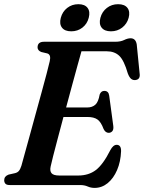

<svg xmlns="http://www.w3.org/2000/svg" viewBox="-20 -904 703 938"><path d="M371 0H27.5Q12 0 6.2 -6.8Q0.5 -13.5 0.5 -23.5Q0.5 -43 22 -51L53 -58Q65.5 -61 72.2 -69Q79 -77 84.5 -94Q89 -110.5 99.5 -148.5Q110 -186.5 124 -237.2Q138 -288 153.2 -343.8Q168.5 -399.5 182.8 -451.5Q197 -503.5 207.8 -544.2Q218.5 -585 223 -605Q230.5 -637 211 -643L181.5 -650Q163.5 -657.5 163.5 -672.5Q163.5 -700 195 -700H542.5Q569.5 -700 586.5 -708.5Q603.5 -717 618 -717Q643 -717 648 -687L662 -546.5Q667 -516 642 -513Q630 -511.5 621 -518.5Q612 -525.5 604.5 -545Q586 -609 562.8 -631.2Q539.5 -653.5 501 -653.5H378Q371.5 -631 359.8 -588.2Q348 -545.5 333.2 -491Q318.5 -436.5 303 -379H407Q430 -379 445.2 -392Q460.5 -405 467 -442.5Q474 -460 489.5 -460Q510.5 -460 513.5 -436.5L533.5 -288.5Q535.5 -271.5 529 -263.5Q522.5 -255.5 511.5 -255Q495 -255 486 -274Q473.5 -308 456.2 -320.2Q439 -332.5 407 -332.5H290Q275.5 -277.5 262.2 -228Q249 -178.5 239.8 -142.2Q230.5 -106 227.5 -91Q222.5 -69 231.8 -57.8Q241 -46.5 270.5 -46.5H362Q413 -46.5 448.2 -73.2Q483.5 -100 519 -170.5Q533 -196.5 550 -196.5Q572 -196.5 571.5 -165.5Q569.5 -114 552 -73.2Q534.5 -32.5 506 -9.2Q477.5 14 442 14Q424 14 408.2 7Q392.5 0 371 0ZM328 -751Q296.5 -751 282.8 -769Q269 -787 277 -817Q285 -847 308.2 -865.2Q331.5 -883.5 363 -883.5Q394.5 -883.5 408 -865.2Q421.5 -847 413.5 -817Q406 -787.5 382.8 -769.2Q359.5 -751 328 -751ZM522 -751Q490.5 -751 476.5 -769Q462.5 -787 470.5 -817Q478.5 -847 502 -865.2Q525.5 -883.5 557 -883.5Q589 -883.5 602.8 -865.2Q616.5 -847 608.5 -817Q600.5 -787.5 577 -769.2Q553.5 -751 522 -751Z"/></svg>

Font: Fraunces 72pt Soft SemiBold
Style: Italic
Weight: 600
Italic angle: -16°
Version: Version 1.000;[b76b70a41]